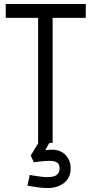

<svg xmlns="http://www.w3.org/2000/svg" viewBox="-20 -720 457 967"><path d="M233 -8H178L135 63L150 97Q166 95 180.5 93.5Q195 92 207 91Q219 90 230 90Q254 90 267 98Q280 106 280 128Q280 144 272.5 154Q265 164 251.5 168Q238 172 220 172Q205 172 187.5 170Q170 168 155.5 165.5Q141 163 130 161L118 215Q119 215 135 218Q151 221 174 224Q197 227 220 227Q270 227 303 201Q336 175 336 128Q336 88 309.5 60Q283 32 234 34Q229 35 223 35Q217 35 208 36ZM245 -630H412V-700H9V-630H172V0H245Z"/></svg>

Font: Advent Pro Medium
Style: Regular
Weight: 500
Designer: VivaRado, Andreas Kalpakidis
Foundry: VivaRado, Andreas Kalpakidis
Version: Version 3.000